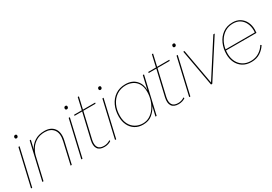

<svg xmlns="http://www.w3.org/2000/svg" viewBox="24 -1459 3220 2269"><g transform="rotate(-30 1634.0 -325.0)"><path d="M143 -500 27 0H11L127 -500ZM161 -598Q141 -598 141 -618Q141 -628 147 -635Q153 -642 163 -642Q183 -642 183 -622Q183 -612 176.5 -605Q170 -598 161 -598Z M165 0 281 -500H297L269 -383Q296 -438 350 -474Q404 -510 484 -510Q574 -510 616 -452.5Q658 -395 635 -294L567 0H551L618 -292Q641 -391 602 -443.5Q563 -496 483 -496Q417 -496 369.5 -469Q322 -442 292.5 -397.5Q263 -353 251 -301L181 0Z M829 -500 713 0H697L813 -500ZM847 -598Q827 -598 827 -618Q827 -628 833 -635Q839 -642 849 -642Q869 -642 869 -622Q869 -612 862.5 -605Q856 -598 847 -598Z M1010 10Q943 10 917.5 -29.5Q892 -69 908 -140L989 -486H884L888 -500H992L1029 -660H1045L1008 -500H1175L1171 -486H1005L924 -138Q910 -75 930.5 -39.5Q951 -4 1011 -4Q1058 -4 1097 -31L1102 -18Q1085 -5 1060.5 2.5Q1036 10 1010 10Z M1289 -500 1173 0H1157L1273 -500ZM1307 -598Q1287 -598 1287 -618Q1287 -628 1293 -635Q1299 -642 1309 -642Q1329 -642 1329 -622Q1329 -612 1322.5 -605Q1316 -598 1307 -598Z M1538 10Q1474 10 1428 -19.5Q1382 -49 1357.5 -100Q1333 -151 1333 -217Q1333 -299 1364 -365.5Q1395 -432 1452.5 -471Q1510 -510 1589 -510Q1681 -510 1732 -455.5Q1783 -401 1782 -318L1825 -500H1841L1725 0H1709L1739 -127Q1711 -70 1662.5 -30Q1614 10 1538 10ZM1542 -4Q1595 -4 1637 -30Q1679 -56 1709 -99.5Q1739 -143 1755 -195.5Q1771 -248 1771 -302Q1771 -372 1745 -414.5Q1719 -457 1677.5 -476.5Q1636 -496 1588 -496Q1517 -496 1463 -460Q1409 -424 1379 -361Q1349 -298 1349 -216Q1349 -149 1374.5 -101.5Q1400 -54 1444 -29Q1488 -4 1542 -4Z M2022 10Q1955 10 1929.5 -29.5Q1904 -69 1920 -140L2001 -486H1896L1900 -500H2004L2041 -660H2057L2020 -500H2187L2183 -486H2017L1936 -138Q1922 -75 1942.5 -39.5Q1963 -4 2023 -4Q2070 -4 2109 -31L2114 -18Q2097 -5 2072.5 2.5Q2048 10 2022 10Z M2301 -500 2185 0H2169L2285 -500ZM2319 -598Q2299 -598 2299 -618Q2299 -628 2305 -635Q2311 -642 2321 -642Q2341 -642 2341 -622Q2341 -612 2334.5 -605Q2328 -598 2319 -598Z M2787 -500H2806L2484 0H2467L2377 -500H2393L2479 -21Z M3016 9Q2948 9 2900 -21.5Q2852 -52 2827.5 -103.5Q2803 -155 2803 -217Q2803 -295 2832.5 -361.5Q2862 -428 2918 -468.5Q2974 -509 3053 -509Q3111 -509 3153 -482Q3195 -455 3217.5 -409Q3240 -363 3240 -305Q3240 -283 3237 -260H2821Q2819 -239 2819 -217Q2819 -156 2843 -108Q2867 -60 2911 -32.5Q2955 -5 3016 -5Q3079 -5 3128 -35.5Q3177 -66 3205 -114L3218 -106Q3188 -57 3137.5 -24Q3087 9 3016 9ZM3051 -495Q2989 -495 2941.5 -466Q2894 -437 2863.5 -387Q2833 -337 2823 -274H3222Q3223 -281 3223.5 -288Q3224 -295 3224 -302Q3224 -355 3204 -399Q3184 -443 3145.5 -469Q3107 -495 3051 -495Z"/></g></svg>

Font: Prodigy Sans Thin
Style: Italic
Weight: 100
Italic angle: -13°
Designer: Wei Huang
Foundry: Wei Huang
Version: Version 1.003; ttfautohint (v1.8.3)